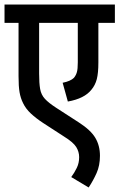

<svg xmlns="http://www.w3.org/2000/svg" viewBox="-20 -642 528 849"><path d="M488 -541H415V-366Q415 -319 408 -292Q401 -265 384 -245Q353 -206 280 -193L257 -276Q292 -283 307 -298Q316 -309 320 -323Q324 -337 324 -366V-541H153V-317Q153 -274 157.5 -248.5Q162 -223 178.5 -205Q195 -187 229 -165L328 -101Q381 -67 401.5 -32.5Q422 2 422 47Q422 90 407 123.5Q392 157 372 187L295 141Q309 122 319.5 100.5Q330 79 330 53Q330 29 317 8Q304 -13 262 -39L171 -98Q139 -119 116.5 -140Q94 -161 82 -186Q71 -208 66.5 -234Q62 -260 62 -305V-541H0V-622H488Z"/></svg>

Font: Noto Sans Condensed Medium
Style: Italic
Weight: 500
Width: 3
Italic angle: -12°
Designer: Monotype Design Team
Foundry: Monotype Imaging Inc.
Version: Version 2.013; ttfautohint (v1.8.4.7-5d5b)